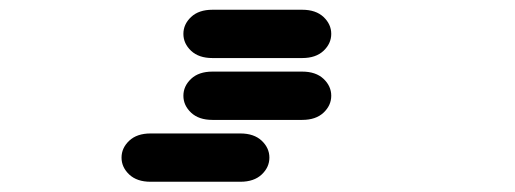

<svg xmlns="http://www.w3.org/2000/svg" viewBox="-20 -256 1040 388"><path d="M284.2 111.3H465.8Q493.2 111.3 508.8 96.7Q524.4 82 524.4 62.5Q524.4 43 508.8 28.3Q493.2 13.7 465.8 13.7H284.2Q256.8 13.7 241.2 28.3Q225.6 43 225.6 62.5Q225.6 82 241.2 96.7Q256.8 111.3 284.2 111.3ZM409.2 -13.7H590.8Q618.2 -13.7 633.8 -28.3Q649.4 -43 649.4 -62.5Q649.4 -82 633.8 -96.7Q618.2 -111.3 590.8 -111.3H409.2Q381.8 -111.3 366.2 -96.7Q350.6 -82 350.6 -62.5Q350.6 -43 366.2 -28.3Q381.8 -13.7 409.2 -13.7ZM409.2 -138.7H590.8Q618.2 -138.7 633.8 -153.3Q649.4 -168 649.4 -187.5Q649.4 -207 633.8 -221.7Q618.2 -236.3 590.8 -236.3H409.2Q381.8 -236.3 366.2 -221.7Q350.6 -207 350.6 -187.5Q350.6 -168 366.2 -153.3Q381.8 -138.7 409.2 -138.7Z"/></svg>

Font: Sixtyfour Convergence
Style: Regular
Weight: 400
Designer: Jens Kutilek
Foundry: Jens Kutilek
Version: Version 2.001